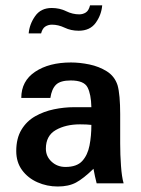

<svg xmlns="http://www.w3.org/2000/svg" viewBox="-20 -677 519 709"><path d="M193.4 11.7Q153.3 11.7 118.2 -3.9Q83 -19.5 61.5 -48.8Q40 -78.1 40 -119.1Q40 -166 59.1 -197.8Q78.1 -229.5 109.9 -247.6Q141.6 -265.6 179.2 -273.4Q216.8 -281.2 253.9 -281.2H317.4Q316.4 -329.1 303.2 -354.5Q290 -379.9 241.2 -379.9Q203.1 -379.9 187 -364.3Q170.9 -348.6 166 -315.4H58.6Q58.6 -377.9 109.9 -412.1Q161.1 -446.3 242.2 -446.3Q274.4 -446.3 310.1 -439Q345.7 -431.6 374.5 -413.6Q403.3 -395.5 414.1 -362.3Q418.9 -345.7 421.4 -317.9Q423.8 -290 423.8 -255.9V-147.5Q423.8 -105.5 426.8 -64.5Q429.7 -23.4 436.5 0H336.9Q334 -10.7 330.6 -26.4Q327.1 -42 325.2 -53.7Q288.1 -17.6 260.7 -2.9Q233.4 11.7 193.4 11.7ZM221.7 -60.5Q263.7 -60.5 283.7 -82.5Q303.7 -104.5 310.5 -139.6Q317.4 -174.8 317.4 -215.8Q300.8 -217.8 275.4 -217.8Q222.7 -217.8 186 -196.8Q149.4 -175.8 149.4 -127.9Q149.4 -99.6 170.4 -80.1Q191.4 -60.5 221.7 -60.5ZM85.9 -553.7Q88.9 -587.9 109.9 -617.7Q130.9 -647.5 170.9 -647.5Q200.2 -647.5 224.1 -635.7Q248 -624 272.5 -624Q286.1 -624 296.9 -630.9Q307.6 -637.7 312.5 -657.2H357.4Q354.5 -622.1 333.5 -592.8Q312.5 -563.5 270.5 -563.5Q242.2 -563.5 218.8 -574.7Q195.3 -585.9 171.9 -585.9Q158.2 -585.9 147.5 -579.1Q136.7 -572.3 131.8 -553.7Z"/></svg>

Font: Padauk
Style: Bold
Weight: 700
Designer: Debbi Hosken, Becca Hirsbrunner Spalinger
Foundry: SIL International
Version: Version 5.003